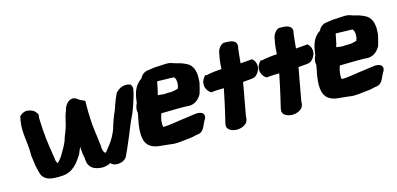

<svg xmlns="http://www.w3.org/2000/svg" viewBox="-59 -933 2706 1309"><g transform="rotate(-15 1293.5 -278.5)"><path d="M84 -458 78 -422C67 -357 85 -273 87 -227C88 -210 87 -191 88 -172L89 -171C91 -154 94 -135 96 -118C98 -99 107 -69 109 -59C117 -16 153 5 199 7H200C208 7 218 8 230 8C240 8 247 7 254 7C337 4 374 -58 405 -104L406 -107C413 -125 419 -139 427 -154C427 -147 424 -136 428 -122C428 -107 432 -86 436 -68L435 -65L437 -53C442 4 487 22 538 23C561 23 581 15 595 8C613 30 651 32 681 18C707 6 712 -15 715 -21L716 -22V-23C726 -43 737 -69 751 -102L766 -137C784 -184 805 -234 827 -278V-279L828 -280C836 -302 844 -323 851 -342V-343L857 -362L866 -391C871 -407 874 -420 876 -432L877 -439C880 -454 873 -462 869 -472L862 -475C824 -489 782 -470 760 -441L758 -436C758 -434 750 -418 745 -406L744 -404C740 -399 738 -382 732 -373L731 -371C731 -371 730 -369 729 -365L726 -355C719 -333 715 -325 708 -309L707 -308C696 -279 688 -261 672 -206C658 -172 640 -138 620 -114C603 -93 589 -72 583 -69H579C569 -79 564 -93 563 -120L564 -122L561 -140C554 -209 544 -258 542 -314C540 -356 539 -388 540 -433L541 -446L530 -451C521 -456 504 -463 499 -466C490 -476 477 -482 465 -484H458C420 -481 401 -440 396 -419L395 -413C390 -402 384 -388 382 -376C370 -324 366 -307 352 -272C347 -259 340 -245 334 -221C322 -191 306 -163 281 -122C271 -108 259 -93 250 -85C239 -98 239 -95 236 -128V-130L234 -138C217 -241 210 -300 206 -405C205 -412 207 -419 207 -427L209 -438C206 -444 203 -449 199 -454C184 -476 159 -481 146 -483C129 -487 107 -480 91 -465Z M875 -340C864 -320 860 -297 865 -274C862 -255 858 -236 854 -218V-217C843 -153 834 -71 888 -37C924 -14 963 -18 1005 -12L1031 -9C1068 -2 1117 -12 1153 -15C1184 -16 1205 -26 1224 -27C1259 -31 1270 -65 1278 -81C1284 -91 1289 -107 1293 -110C1309 -134 1301 -156 1281 -163C1267 -168 1249 -168 1232 -165C1217 -163 1197 -160 1169 -156C1111 -150 1056 -136 1007 -137C1002 -159 1006 -199 1019 -230H1021C1049 -230 1116 -231 1146 -232C1155 -232 1165 -231 1179 -232C1187 -231 1195 -231 1200 -231C1204 -231 1208 -231 1215 -230H1219C1261 -231 1291 -262 1305 -290C1312 -314 1319 -338 1324 -363L1325 -367C1326 -385 1326 -401 1327 -417V-418L1326 -420C1323 -461 1307 -497 1265 -513C1246 -523 1224 -529 1192 -537C1181 -541 1163 -549 1138 -548C1118 -548 1094 -545 1081 -545C1054 -545 1030 -540 1008 -537C979 -535 959 -515 948 -493C893 -459 882 -397 875 -340ZM1028 -356 1031 -372 1033 -375 1048 -448 1165 -445C1175 -437 1182 -419 1178 -386L1177 -382C1175 -378 1174 -372 1172 -364C1156 -358 1130 -352 1113 -353C1089 -354 1077 -350 1062 -352H1061C1048 -353 1039 -354 1028 -356Z M1364 -390C1330 -344 1356 -296 1385 -280L1412 -283C1430 -285 1452 -284 1475 -285C1448 -152 1435 -102 1422 -46V-43C1416 -12 1443 4 1469 9C1497 15 1533 9 1557 -15L1560 -18L1563 -23C1573 -42 1570 -58 1571 -62C1582 -124 1592 -177 1612 -288V-292C1633 -294 1657 -296 1677 -298C1678 -298 1695 -301 1702 -306C1750 -344 1742 -396 1719 -419L1712 -426L1701 -425C1701 -425 1685 -423 1679 -423H1677C1660 -421 1645 -420 1629 -419C1630 -432 1632 -446 1633 -460C1636 -478 1636 -501 1639 -517L1640 -522C1640 -524 1648 -544 1638 -561V-562H1637C1624 -581 1596 -585 1557 -584H1551L1545 -581C1524 -570 1511 -549 1507 -528L1499 -483C1495 -458 1494 -437 1493 -415C1489 -415 1482 -414 1476 -414C1455 -413 1426 -409 1402 -405L1390 -402H1373Z M1755 -390C1721 -344 1747 -296 1776 -280L1803 -283C1821 -285 1843 -284 1866 -285C1839 -152 1826 -102 1813 -46V-43C1807 -12 1834 4 1860 9C1888 15 1924 9 1948 -15L1951 -18L1954 -23C1964 -42 1961 -58 1962 -62C1973 -124 1983 -177 2003 -288V-292C2024 -294 2048 -296 2068 -298C2069 -298 2086 -301 2093 -306C2141 -344 2133 -396 2110 -419L2103 -426L2092 -425C2092 -425 2076 -423 2070 -423H2068C2051 -421 2036 -420 2020 -419C2021 -432 2023 -446 2024 -460C2027 -478 2027 -501 2030 -517L2031 -522C2031 -524 2039 -544 2029 -561V-562H2028C2015 -581 1987 -585 1948 -584H1942L1936 -581C1915 -570 1902 -549 1898 -528L1890 -483C1886 -458 1885 -437 1884 -415C1880 -415 1873 -414 1867 -414C1846 -413 1817 -409 1793 -405L1781 -402H1764Z M2135 -340C2124 -320 2120 -297 2125 -274C2122 -255 2118 -236 2114 -218V-217C2103 -153 2094 -71 2148 -37C2184 -14 2223 -18 2265 -12L2291 -9C2328 -2 2377 -12 2413 -15C2444 -16 2465 -26 2484 -27C2519 -31 2530 -65 2538 -81C2544 -91 2549 -107 2553 -110C2569 -134 2561 -156 2541 -163C2527 -168 2509 -168 2492 -165C2477 -163 2457 -160 2429 -156C2371 -150 2316 -136 2267 -137C2262 -159 2266 -199 2279 -230H2281C2309 -230 2376 -231 2406 -232C2415 -232 2425 -231 2439 -232C2447 -231 2455 -231 2460 -231C2464 -231 2468 -231 2475 -230H2479C2521 -231 2551 -262 2565 -290C2572 -314 2579 -338 2584 -363L2585 -367C2586 -385 2586 -401 2587 -417V-418L2586 -420C2583 -461 2567 -497 2525 -513C2506 -523 2484 -529 2452 -537C2441 -541 2423 -549 2398 -548C2378 -548 2354 -545 2341 -545C2314 -545 2290 -540 2268 -537C2239 -535 2219 -515 2208 -493C2153 -459 2142 -397 2135 -340ZM2288 -356 2291 -372 2293 -375 2308 -448 2425 -445C2435 -437 2442 -419 2438 -386L2437 -382C2435 -378 2434 -372 2432 -364C2416 -358 2390 -352 2373 -353C2349 -354 2337 -350 2322 -352H2321C2308 -353 2299 -354 2288 -356Z"/></g></svg>

Font: Vapor
Style: BlkObl
Weight: 900
Foundry: Cannot Into Space Fonts
Version: Version 0.179